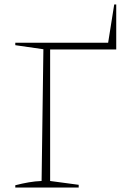

<svg xmlns="http://www.w3.org/2000/svg" viewBox="-20 -834 557 854"><path d="M488 -814H497V-614H203V-29L330 -12V0H48V-10Q79 -18 108 -23Q137 -28 165 -29L173 -615L48 -633V-644H461Z"/></svg>

Font: Piazzolla Thin
Style: Regular
Weight: 100
Designer: Juan Pablo del Peral
Foundry: Huerta Tipografica
Version: Version 1.330